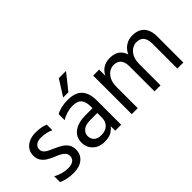

<svg xmlns="http://www.w3.org/2000/svg" viewBox="-31 -1247 1785 1785"><g transform="rotate(-45 861.0 -355.0)"><path d="M349.2 -489.6V-415.2Q327.8 -427.6 294 -435.3Q260.2 -443 222.8 -443Q182.4 -443 159.4 -424.2Q136.4 -405.4 136.4 -376.8Q136.4 -351.3 151.4 -335.1Q166.4 -318.8 190.7 -307.3Q215 -295.7 242.4 -283.5Q277.7 -268.9 308.7 -249.8Q339.7 -230.7 359 -203.3Q378.4 -175.8 378.4 -134.8Q378.4 -69.7 332.7 -32.1Q287.1 5.6 208.2 5.6Q162 5.6 122.3 -3.4Q82.6 -12.4 58.9 -24.6V-101.7Q90.3 -83.1 128.5 -72.4Q166.7 -61.6 203.4 -61.6Q250.7 -61.6 273.9 -80.9Q297.1 -100.1 297.1 -129Q297.1 -155.3 282.9 -172.2Q268.7 -189.1 242.8 -202.7Q216.9 -216.2 182.4 -229.6Q151.9 -242.4 122.9 -260.1Q93.8 -277.8 75 -305.3Q56.2 -332.8 56.2 -373.6Q56.2 -417.5 78.4 -448.5Q100.7 -479.6 138.6 -495.9Q176.5 -512.2 222.4 -512.2Q265.3 -512.2 298.2 -505.2Q331.1 -498.3 349.2 -489.6Z M757.8 -168.6V-322.7Q757.8 -380.2 732.3 -412.3Q706.7 -444.4 640.4 -444.4Q603.5 -444.4 564.4 -432.5Q525.3 -420.6 496.3 -400.8V-480.4Q521.6 -495.8 562.8 -505.5Q603.9 -515.2 645.6 -515.2Q747.8 -515.2 792.6 -464.8Q837.5 -414.3 837.5 -321.1V0H759.2V-59.6Q746.4 -39.6 713.5 -17.5Q680.5 4.6 617.4 4.6Q546.2 4.6 502.5 -37.6Q458.8 -79.8 458.8 -143.2Q458.8 -216.6 515.2 -256.9Q571.5 -297.2 666.1 -297.2H770.8V-234.1H669.7Q601.9 -234.1 572 -207.8Q542.1 -181.5 542.1 -146.3Q542.1 -109.4 566.1 -85.4Q590.1 -61.3 639.8 -61.3Q695.5 -61.3 726.6 -92.2Q757.8 -123.2 757.8 -168.6ZM635.2 -560.3 733.9 -716H828.5L704.1 -560.3Z M976.6 0V-507H1055.5V0ZM1276.4 0V-327.9Q1276.4 -383.5 1252.7 -413.2Q1229 -443 1178.8 -443Q1150.8 -443 1122 -425.2Q1093.2 -407.4 1074.3 -370.5Q1055.5 -333.6 1055.5 -277.5L1030 -288.6Q1029.3 -364.2 1050.3 -414.3Q1071.3 -464.4 1109.7 -489.4Q1148.1 -514.4 1197.7 -514.4Q1280 -514.4 1317.6 -468.4Q1355.3 -422.5 1355.3 -347.9V0ZM1576.2 0V-327.9Q1576.2 -383.5 1552.5 -413.2Q1528.8 -443 1478.6 -443Q1450.6 -443 1421.8 -425.2Q1393 -407.4 1374.1 -370.5Q1355.3 -333.6 1355.3 -277.5L1323 -291.3Q1322.3 -365.7 1345.9 -415.2Q1369.4 -464.6 1409 -489.5Q1448.6 -514.4 1496.2 -514.4Q1551.6 -514.4 1586.5 -493.1Q1621.4 -471.8 1638.2 -434.2Q1655.1 -396.7 1655.1 -347.9V0Z"/></g></svg>

Font: Hind Variable Light
Style: Regular
Weight: 300
Designer: Manushi Parikh, Satya Rajpurohit
Foundry: Indian Type Foundry
Version: Version 3.000